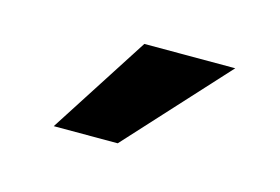

<svg xmlns="http://www.w3.org/2000/svg" viewBox="-38 -814 402 276"><g transform="rotate(15 163.0 -676.0)"><path d="M149.9 -750H285.2L149.9 -602.1H54.7Z"/></g></svg>

Font: Vazir Medium
Style: Medium
Weight: 500
Designer: Saber Rastikerdar
Foundry: Saber Rastikerdar
Version: Version 30.0.0